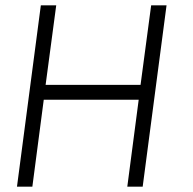

<svg xmlns="http://www.w3.org/2000/svg" viewBox="-20 -704 727 724"><path d="M134 -684H192L152 -384H510L550 -684H608L518 0H460L503 -328H145L102 0H44Z"/></svg>

Font: Bellota Text
Style: Italic
Weight: 400
Italic angle: -7.5°
Designer: Kemie Guaida
Foundry: Kemie Guaida
Version: Version 4.001